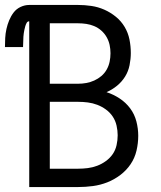

<svg xmlns="http://www.w3.org/2000/svg" viewBox="-30 -755 650 775"><path d="M88 0V-669Q81 -669 77.5 -662.5Q74 -656 72 -649Q70 -642 68.5 -635Q67 -628 66 -621Q65 -614 64.5 -607Q64 -600 64 -593Q64 -586 63.5 -579Q63 -572 63 -565H-10Q-10 -583 -9 -601.5Q-8 -620 -4 -638Q0 -656 7 -673Q14 -690 25 -704.5Q36 -719 53 -727Q70 -735 88 -735H285Q312 -735 339 -731Q366 -727 391 -716Q416 -705 437.5 -687.5Q459 -670 473 -646.5Q487 -623 492.5 -596Q498 -569 498 -541Q498 -517 493 -492Q488 -467 475 -446Q462 -425 442.5 -409Q423 -393 400 -383Q428 -374 453 -357.5Q478 -341 495.5 -317.5Q513 -294 520.5 -265Q528 -236 528 -207Q528 -177 521 -147Q514 -117 497 -92Q480 -67 455.5 -48.5Q431 -30 403 -19Q375 -8 345 -4Q315 0 285 0ZM171 -417H285Q302 -417 318.5 -420Q335 -423 350.5 -430Q366 -437 379 -448Q392 -459 400.5 -474Q409 -489 412.5 -506Q416 -523 416 -540Q416 -557 412.5 -573.5Q409 -590 400.5 -605Q392 -620 379 -631.5Q366 -643 350.5 -649.5Q335 -656 318.5 -658.5Q302 -661 285 -661H171ZM285 -74Q305 -74 324.5 -76.5Q344 -79 362.5 -86Q381 -93 397.5 -105Q414 -117 425 -133Q436 -149 440.5 -169Q445 -189 445 -209Q445 -228 440.5 -248Q436 -268 425 -284.5Q414 -301 397.5 -313Q381 -325 362.5 -332Q344 -339 324.5 -341.5Q305 -344 285 -344H171V-74Z"/></svg>

Font: Zed Sans Extended
Style: Regular
Weight: 400
Width: 7
Designer: Belleve Invis
Foundry: Belleve Invis
Version: Version 1.0.0; ttfautohint (v1.8.4)